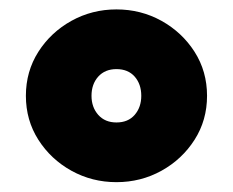

<svg xmlns="http://www.w3.org/2000/svg" viewBox="-20 -758 488 402"><path d="M171.6 -557.4Q171.6 -581.8 185.7 -597.6Q199.9 -613.3 223.8 -613.3Q248.2 -613.3 262 -597.6Q275.8 -581.8 275.8 -557.4Q275.8 -533.5 262 -517.5Q248.2 -501.6 223.8 -501.6Q199.9 -501.6 185.7 -517.5Q171.6 -533.5 171.6 -557.4ZM34.2 -557.4Q34.2 -506.3 60.3 -465.4Q86.4 -424.4 129.6 -400.5Q172.8 -376.6 223.8 -376.6Q274.9 -376.6 318.1 -400.5Q361.2 -424.4 387.4 -465.4Q413.5 -506.3 413.5 -557.4Q413.5 -608.5 387.4 -649.5Q361.2 -690.4 318.1 -714.4Q274.9 -738.3 223.8 -738.3Q172.8 -738.3 129.6 -714.4Q86.4 -690.4 60.3 -649.5Q34.2 -608.5 34.2 -557.4Z"/></svg>

Font: Giphurs SC
Style: Regular
Weight: 400
Version: Version 0.920